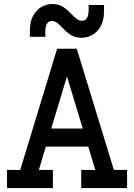

<svg xmlns="http://www.w3.org/2000/svg" viewBox="-20 -953 680 973"><path d="M131.3 -766.6V-795.9Q131.3 -843.3 147.9 -873.5Q164.6 -903.8 190.7 -918.2Q216.8 -932.6 245.1 -932.6Q275.4 -932.6 295.9 -920.4Q316.4 -908.2 336.4 -887.2Q356 -867.2 368.9 -857.4Q381.8 -847.7 395 -847.7Q429.2 -847.7 429.2 -903.3V-927.7H507.3V-898.4Q507.3 -851.1 490.7 -820.8Q474.1 -790.5 448.2 -776.1Q422.4 -761.7 393.6 -761.7Q362.8 -761.7 341.6 -774.4Q320.3 -787.1 300.3 -808.1Q280.8 -829.1 268.8 -837.9Q256.8 -846.7 243.7 -846.7Q209.5 -846.7 209.5 -791V-766.6ZM15.6 0V-91.8H82.5L269.5 -706.1H369.1L557.1 -91.8H624V0H391.6V-91.8H462.9L427.2 -210H212.4L176.8 -91.8H248V0ZM319.3 -565.4 239.7 -301.8H399.4Z"/></svg>

Font: Kay Pho Du
Style: Bold
Weight: 700
Designer: Victor Gaultney, Khu Oo Reh
Foundry: SIL International
Version: Version 3.000